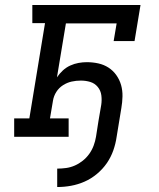

<svg xmlns="http://www.w3.org/2000/svg" viewBox="-20 -550 640 772"><path d="M210 202V128Q228 128 246 125.5Q264 123 281 115.5Q298 108 313 96Q328 84 339 68.5Q350 53 356.5 35.5Q363 18 366 0Q371 -32 376 -64Q381 -96 387 -128Q390 -147 387.5 -166.5Q385 -186 373 -200.5Q361 -215 343 -220.5Q325 -226 305 -226Q286 -226 268 -222Q250 -218 233.5 -207.5Q217 -197 206.5 -180.5Q196 -164 193 -145L181 -74H256V0H37V-74H98L161 -457H110V-530H545L521 -385H437L449 -456H245L209 -239Q219 -254 232.5 -266.5Q246 -279 262.5 -286.5Q279 -294 296 -297Q313 -300 329 -300Q353 -300 375.5 -295Q398 -290 416.5 -278Q435 -266 448 -247.5Q461 -229 467 -207.5Q473 -186 472.5 -162.5Q472 -139 468 -116L449 0Q445 28 435.5 55Q426 82 409.5 106Q393 130 369.5 149.5Q346 169 319.5 180.5Q293 192 265.5 197Q238 202 210 202Z"/></svg>

Font: Iosevka Curly Slab ExObl
Style: Regular
Weight: 400
Width: 7
Italic angle: -9°
Monospace: yes
Designer: Belleve Invis
Foundry: Belleve Invis
Version: Version 11.1.0; ttfautohint (v1.8.3)